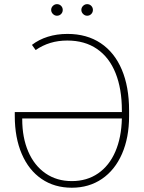

<svg xmlns="http://www.w3.org/2000/svg" viewBox="-20 -877 680 907"><path d="M589.8 -355.5V-328.1Q589.8 -227.1 556.4 -150.4Q522.9 -73.7 461.7 -32Q400.4 9.8 319.3 9.8Q237.3 9.8 176.5 -31.7Q115.7 -73.2 82.8 -149.9Q49.8 -226.6 49.8 -329.1V-347.7H555.7V-355.5Q555.7 -457.5 525.9 -531.7Q496.1 -606 438.2 -645.8Q380.4 -685.5 297.9 -685.5Q254.9 -685.5 218 -674.3Q181.2 -663.1 148.4 -640.6L130.9 -665Q163.1 -689.9 205.8 -703.4Q248.5 -716.8 298.8 -716.8Q390.1 -716.8 455.6 -673.1Q521 -629.4 555.4 -548.1Q589.8 -466.8 589.8 -355.5ZM319.3 -21.5Q390.6 -21.5 443.4 -57.9Q496.1 -94.2 524.9 -160.9Q553.7 -227.5 555.7 -317.4H85V-313.5Q85 -227.1 113.5 -160.9Q142.1 -94.7 195.1 -58.1Q248 -21.5 319.3 -21.5ZM221.7 -830.1Q221.7 -841.3 230 -849.4Q238.3 -857.4 249 -857.4Q260.7 -857.4 268.6 -849.4Q276.4 -841.3 276.4 -830.1Q276.4 -818.8 268.6 -810.8Q260.7 -802.7 249 -802.7Q238.3 -802.7 230 -811Q221.7 -819.3 221.7 -830.1ZM364.3 -830.1Q364.3 -841.3 372.6 -849.4Q380.9 -857.4 391.6 -857.4Q403.3 -857.4 411.1 -849.4Q418.9 -841.3 418.9 -830.1Q418.9 -818.8 411.1 -810.8Q403.3 -802.7 391.6 -802.7Q380.9 -802.7 372.6 -811Q364.3 -819.3 364.3 -830.1Z"/></svg>

Font: Pretendard GOV Thin
Style: Regular
Weight: 100
Designer: Base glyphs from Inter by Rasmus Andersson; Hangeul glyphs from Noto Sans CJK(Source Han Sans) by Jang Soo-young and Kan
Foundry: Kil Hyung-jin
Version: Version 1.309